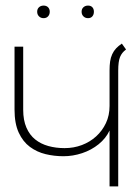

<svg xmlns="http://www.w3.org/2000/svg" viewBox="-20 -667 479 687"><path d="M136 -647Q126 -647 119.5 -641Q113 -635 113 -625Q113 -615 119.5 -608.5Q126 -602 136 -602Q146 -602 152 -608.5Q158 -615 158 -625Q158 -635 152 -641Q146 -647 136 -647ZM295 -647Q285 -647 278.5 -641Q272 -635 272 -625Q272 -615 278.5 -608.5Q285 -602 295 -602Q305 -602 310.5 -608.5Q316 -615 316 -625Q316 -635 310.5 -641Q305 -647 295 -647ZM372 0H403V-414Q403 -447 409.5 -463Q416 -479 431 -490L416 -511Q404 -503 395.5 -494Q387 -485 381.5 -473Q376 -461 374 -447Q372 -433 372 -415V-288Q372 -254 359 -226.5Q346 -199 324 -179Q302 -159 273 -148Q244 -137 211 -137Q180 -137 153 -144.5Q126 -152 106 -168Q86 -184 74.5 -210.5Q63 -237 63 -274V-500H32V-275Q32 -225 47 -192.5Q62 -160 87 -141.5Q112 -123 143 -115.5Q174 -108 207 -108Q241 -108 274 -119Q307 -130 333 -151Q359 -172 372 -200Z"/></svg>

Font: Advent Pro ExtraLight
Style: Regular
Weight: 250
Version: Version 3.000